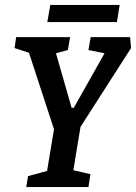

<svg xmlns="http://www.w3.org/2000/svg" viewBox="-20 -755 549 775"><path d="M276 -68 345 -52 337 0H86L93 -44L170 -65L198 -233L97 -542L39 -561L45 -605H263L254 -553L206 -540L269 -320H278L402 -540L337 -553L346 -605H505L509 -561L305 -243ZM183 -735H463L452 -666H171Z"/></svg>

Font: Grenze Medium
Style: Italic
Weight: 500
Italic angle: -10°
Designer: Renata Polastri
Foundry: Omnibus-Type
Version: Version 1.002; ttfautohint (v1.8)